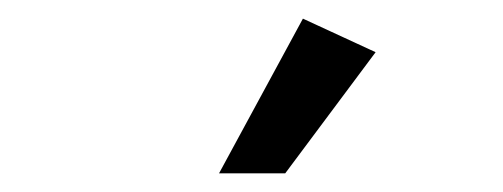

<svg xmlns="http://www.w3.org/2000/svg" viewBox="-20 -765 540 206"><path d="M286 -579H215L305 -745L383 -709Z"/></svg>

Font: Inria Sans
Style: Regular
Weight: 400
Designer: Black Foundry Team
Foundry: Black Foundry
Version: Version 1.2; ttfautohint (v1.8.3)